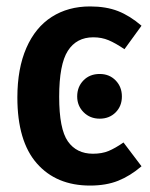

<svg xmlns="http://www.w3.org/2000/svg" viewBox="-20 -563 465 597"><path d="M420 -483 367 -410Q339 -429 317.5 -438Q296 -447 270 -447Q218 -447 191 -405Q164 -363 164 -262Q164 -162 191 -123.5Q218 -85 269 -85Q297 -85 317.5 -93.5Q338 -102 364 -120L420 -46Q385 -16 347.5 -1Q310 14 260 14Q155 14 94.5 -55Q34 -124 34 -260Q34 -350 62 -414Q90 -478 141 -510.5Q192 -543 260 -543Q310 -543 347 -528.5Q384 -514 420 -483ZM359 -263Q359 -233 339.5 -213.5Q320 -194 290 -194Q260 -194 240 -214Q220 -234 220 -263Q220 -293 239.5 -313Q259 -333 290 -333Q320 -333 339.5 -313Q359 -293 359 -263Z"/></svg>

Font: Fira Sans Compressed Medium
Style: Regular
Weight: 500
Width: 1
Designer: bBox Type GmbH & Carrois Corporate GbR & Edenspiekermann AG
Foundry: bBox Type GmbH & Carrois Corporate GbR & Edenspiekermann AG
Version: Version 4.301